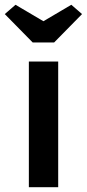

<svg xmlns="http://www.w3.org/2000/svg" viewBox="-53 -785 364 805"><path d="M68 0V-527H191V0ZM84 -607 -33 -726 12 -765 129 -696 246 -765 291 -726 174 -607Z"/></svg>

Font: Lexend Deca Medium
Style: Regular
Weight: 500
Designer: Bonnie Shaver-Troup, Thomas Jockin
Foundry: Lexend
Version: Version 1.008; ttfautohint (v1.8.4.7-5d5b)